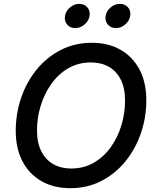

<svg xmlns="http://www.w3.org/2000/svg" viewBox="-20 -958 803 988"><path d="M341.3 10.3Q257.3 10.3 194.1 -25.4Q130.9 -61 95.9 -127.4Q61 -193.8 61 -285.6Q61 -373 88.6 -454.1Q116.2 -535.2 167.7 -598.9Q219.2 -662.6 291.5 -700.2Q363.8 -737.8 453.1 -737.8Q537.1 -737.8 599.9 -702.1Q662.6 -666.5 697.8 -600.3Q732.9 -534.2 732.9 -441.9Q732.9 -354.5 705.3 -273.4Q677.7 -192.4 626 -128.4Q574.2 -64.5 502.2 -27.1Q430.2 10.3 341.3 10.3ZM345.7 -90.8Q411.6 -90.8 463.1 -120.8Q514.6 -150.9 550.5 -201.4Q586.4 -252 605 -314.2Q623.5 -376.5 623.5 -440.4Q623.5 -504.9 601.3 -548.6Q579.1 -592.3 539.8 -614.5Q500.5 -636.7 448.7 -636.7Q382.8 -636.7 331.3 -606.7Q279.8 -576.7 243.9 -525.9Q208 -475.1 189.2 -413.1Q170.4 -351.1 170.4 -287.1Q170.4 -223.1 192.6 -179.4Q214.8 -135.7 254.4 -113.3Q293.9 -90.8 345.7 -90.8ZM576.2 -813.5Q550.3 -813.5 534.7 -831.8Q519 -850.1 523.4 -876Q527.8 -901.9 549.3 -919.9Q570.8 -938 597.2 -938Q623.5 -938 638.9 -919.9Q654.3 -901.9 649.9 -876Q645.5 -850.1 624 -831.8Q602.5 -813.5 576.2 -813.5ZM367.2 -813.5Q340.8 -813.5 325.4 -831.8Q310.1 -850.1 314.5 -876Q318.8 -901.9 340.3 -919.9Q361.8 -938 388.2 -938Q414.6 -938 429.7 -919.9Q444.8 -901.9 440.9 -876Q436.5 -850.1 415 -831.8Q393.6 -813.5 367.2 -813.5Z"/></svg>

Font: Inter 18pt Medium
Style: Italic
Weight: 500
Italic angle: -9.3988°
Designer: Rasmus Andersson
Foundry: rsms
Version: Version 4.001;git-66647c0bb